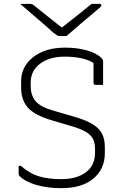

<svg xmlns="http://www.w3.org/2000/svg" viewBox="-20 -964 640 1000"><path d="M317 -716Q382 -716 433 -701.5Q484 -687 509 -661Q517 -653 517 -645V-522H478Q467 -522 467 -533V-636Q414 -669 317 -669Q238 -669 189 -632.5Q140 -596 140 -534V-515Q140 -468 165 -437.5Q190 -407 260 -387L357 -359Q418 -342 455 -321.5Q492 -301 509 -272Q526 -243 526 -198V-166Q526 -84 466.5 -34Q407 16 299 16Q226 16 168.5 -1Q111 -18 83 -46Q77 -52 77 -61V-100H89Q133 -61 181.5 -46Q230 -31 299 -31Q379 -31 427 -66.5Q475 -102 475 -169V-189Q475 -221 463.5 -242Q452 -263 425 -278.5Q398 -294 349 -308L251 -337Q162 -363 126 -402.5Q90 -442 90 -509V-539Q90 -593 119.5 -632.5Q149 -672 200 -694Q251 -716 317 -716ZM326 -776H290Q283 -776 277 -780Q271 -784 254 -797Q246 -805 226.5 -822Q207 -839 182 -860.5Q157 -882 131.5 -904Q106 -926 85 -944Q97 -943 107.5 -943.5Q118 -944 130 -944Q141 -944 146 -942.5Q151 -941 159 -934Q174 -922 211 -892.5Q248 -863 300 -822H304Q356 -862 392.5 -891.5Q429 -921 457 -944H496Q508 -944 508 -937Q508 -933 504 -928.5Q500 -924 483 -910Q470 -899 448.5 -881Q427 -863 403 -842.5Q379 -822 358.5 -804Q338 -786 326 -776Z"/></svg>

Font: Recursive Mn Lnr St Lt
Style: Regular
Weight: 300
Monospace: yes
Version: Version 1.079;hotconv 1.0.112;makeotfexe 2.5.65598; ttfautoh